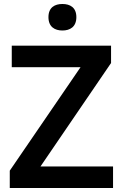

<svg xmlns="http://www.w3.org/2000/svg" viewBox="-20 -943 616 963"><path d="M293 -923C255 -923 223 -906 223 -857C223 -808 255 -790 293 -790C331 -790 363 -808 363 -857C363 -906 331 -923 293 -923ZM547 0V-108H183L537 -627V-714H39V-606H384L29 -87V0Z"/></svg>

Font: Noto Sans Arabic UI SmBd
Style: Regular
Weight: 600
Designer: Monotype Design Team, Nadine Chahine and Nizar Qandah
Foundry: Monotype Imaging Inc.
Version: Version 2.010